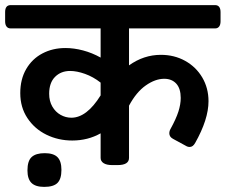

<svg xmlns="http://www.w3.org/2000/svg" viewBox="-51 -650 888 756"><path d="M0 0ZM817.4 -602.5V-565.9Q817.4 -552.7 811.8 -545.4Q806.2 -538.1 795.9 -538.1H457V-392.6Q515.1 -434.1 582.5 -434.1Q635.3 -434.1 678 -410.4Q720.7 -386.7 745.4 -345Q770 -303.2 770 -251.5Q770 -180.2 717.3 -86.9Q708.5 -71.3 695.8 -71.3Q687.5 -71.3 679.2 -76.7L629.9 -103.5Q615.7 -111.3 615.7 -125Q615.7 -134.3 620.6 -142.6Q642.1 -181.6 651.4 -210.4Q660.6 -239.3 660.6 -264.2Q660.6 -301.3 643.1 -320.6Q625.5 -339.8 595.7 -339.8Q560.5 -339.8 523.2 -313.7Q485.8 -287.6 457 -233.9V-28.3Q457 0 412.1 0H390.6Q368.7 0 356.9 -7.6Q345.2 -15.1 345.2 -28.3V-125Q294.9 -96.7 233.4 -96.7Q178.7 -96.7 131.8 -119.6Q85 -142.6 56.9 -185.1Q28.8 -227.5 28.8 -283.2Q28.8 -337.9 52.2 -378.2Q75.7 -418.5 116.2 -439.7Q156.7 -460.9 206.5 -460.9Q240.2 -460.9 276.1 -451.4Q312 -441.9 345.2 -423.3V-538.1H-8.8Q-19.5 -538.1 -25.1 -545.4Q-30.8 -552.7 -30.8 -565.9V-602.5Q-30.8 -629.9 -8.8 -629.9H795.9Q806.6 -629.9 812 -622.8Q817.4 -615.7 817.4 -602.5ZM345.2 -274.4V-324.7Q315.9 -347.7 283.7 -359.1Q251.5 -370.6 225.1 -370.6Q189 -370.6 165.8 -347.4Q142.6 -324.2 142.6 -280.8Q142.6 -252 155 -230.5Q167.5 -209 187.5 -197.8Q207.5 -186.5 230 -186.5Q290.5 -186.5 345.2 -274.4ZM57.1 21Q57.1 -16.6 73.7 -31.7Q90.3 -46.9 125 -46.9Q159.7 -46.9 175.3 -31.2Q190.9 -15.6 190.9 19Q190.9 54.7 175.3 70.3Q159.7 85.9 123 85.9Q88.9 85.9 73 70.3Q57.1 54.7 57.1 21Z"/></svg>

Font: Jaldi
Style: Bold
Weight: 400
Designer: Pablo Cosgaya and Nicolas Silva
Foundry: Omnibus-Type
Version: Version 1.007